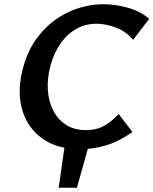

<svg xmlns="http://www.w3.org/2000/svg" viewBox="-20 -691 724 906"><path d="M257 195 288 -23H404L343 195ZM360 13Q252 13 182.5 -35.5Q113 -84 87 -165.5Q61 -247 83 -347Q106 -452 164 -524Q222 -596 302 -633.5Q382 -671 469 -671Q526 -671 585 -654Q644 -637 684 -602L608 -503Q575 -543 526.5 -561Q478 -579 436 -579Q377 -579 330.5 -549Q284 -519 253.5 -467Q223 -415 211 -349Q201 -294 208 -245Q215 -196 237.5 -158Q260 -120 297.5 -98.5Q335 -77 385 -77Q436 -77 472.5 -98Q509 -119 540 -153L605 -68Q541 -23 480 -5Q419 13 360 13Z"/></svg>

Font: Ysabeau Infant
Style: Bold Italic
Weight: 700
Italic angle: -12°
Designer: Christian Thalmann (Catharsis Fonts)
Version: Version 2.001;gftools[0.9.30]; featfreeze: ss01,ss02,lnum